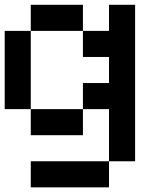

<svg xmlns="http://www.w3.org/2000/svg" viewBox="-20 -576 707 818"><path d="M111.1 -111.1H0V-444.4H111.1ZM444.4 -111.1H333.3V-222.2H444.4V-333.3H333.3V-444.4H444.4V-555.6H555.6V111.1H444.4ZM333.3 -444.4H111.1V-555.6H333.3ZM333.3 0H111.1V-111.1H333.3ZM444.4 222.2H111.1V111.1H444.4Z"/></svg>

Font: Pixeloid Sans
Style: Regular
Weight: 400
Designer: GGBotNet
Foundry: GGBotNet
Version: 0.5